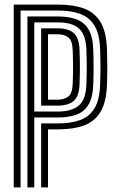

<svg xmlns="http://www.w3.org/2000/svg" viewBox="-20 -820 510 840"><path d="M40 0V-800H233Q300.8 -800 347.6 -782.8Q394.5 -765.5 419.9 -723.1Q445.2 -680.8 448 -605Q449.2 -563.8 449.4 -527.2Q449.5 -490.8 448 -449Q445.2 -373.5 419.9 -331Q394.5 -288.5 347.6 -271.2Q300.8 -254 233 -254H190V0H160V-280H233Q291 -280 331.4 -295Q371.8 -310 393.8 -346.9Q415.8 -383.8 418 -449.8Q419 -477.5 419.4 -502.2Q419.8 -527 419.4 -551.9Q419 -576.8 418 -604.2Q415.8 -670.2 393.8 -707.1Q371.8 -744 331.4 -759Q291 -774 233 -774H70V0ZM100 0V-748H233Q280.5 -748 314.4 -735.6Q348.2 -723.2 367.1 -691.9Q386 -660.5 388 -603.8Q389.5 -562.2 389.5 -526.9Q389.5 -491.5 388 -450.2Q386 -393.5 367.1 -362.1Q348.2 -330.8 314.4 -318.4Q280.5 -306 233 -306H130V0ZM130 -332H233Q292 -332 323.8 -357.4Q355.5 -382.8 358 -451Q359 -479 359.4 -503Q359.8 -527 359.4 -551.1Q359 -575.2 358 -603Q355.8 -666.5 326.5 -694.2Q297.2 -722 233 -722H130ZM160 -358V-696H233Q279 -696 302.6 -675.4Q326.2 -654.8 328 -602.5Q329 -574.8 329.4 -550.6Q329.8 -526.5 329.4 -502.6Q329 -478.8 328 -451.5Q326.2 -399.2 302.6 -378.6Q279 -358 233 -358ZM190 -384H233Q261.2 -384 279 -397.8Q296.8 -411.5 298.2 -455.2Q299.5 -485.8 299.5 -526.6Q299.5 -567.5 298.2 -598.8Q296.8 -642.5 279 -656.2Q261.2 -670 233 -670H190Z"/></svg>

Font: Big Shoulders Inline Display Thin Black
Style: Regular
Weight: 900
Version: Version 2.002